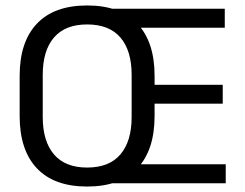

<svg xmlns="http://www.w3.org/2000/svg" viewBox="-20 -671 896 703"><path d="M299 12Q178 12 115 -54.8Q52 -121.5 52 -246V-393.5Q52 -517.5 115 -584.2Q178 -651 299 -651Q420 -651 483 -584.2Q546 -517.5 546 -393.5V-246Q546 -121.5 483 -54.8Q420 12 299 12ZM299 -57.5Q380 -57.5 421 -105.8Q462 -154 462 -242.5V-397Q462 -485.5 421 -533.5Q380 -581.5 299 -581.5Q218.5 -581.5 177.5 -533.5Q136.5 -485.5 136.5 -397V-242.5Q136.5 -154 177.5 -105.8Q218.5 -57.5 299 -57.5ZM378 0V-69.5H806.5V0ZM473 -291.5V-360.5H795.5V-291.5ZM377.5 -569.5V-639H803V-569.5Z"/></svg>

Font: Anek Latin
Style: Regular
Weight: 400
Designer: Yesha Goshar
Foundry: Ek Type
Version: Version 1.003